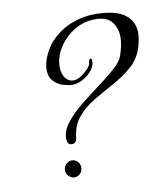

<svg xmlns="http://www.w3.org/2000/svg" viewBox="-63 -535 528 602"><g transform="rotate(-10 201.0 -234.5)"><path d="M137 -92Q122 -92 122 -113Q122 -137 141 -161.5Q160 -186 189.5 -210Q219 -234 249 -256Q279 -278 302.5 -298.5Q326 -319 333 -337Q338 -351 341.5 -366.5Q345 -382 345 -396Q345 -424 329.5 -444.5Q314 -465 276 -465Q240 -465 209.5 -446.5Q179 -428 160 -398.5Q141 -369 141 -337Q141 -315 151 -301.5Q161 -288 177 -288Q188 -288 200.5 -296Q213 -304 223 -314.5Q233 -325 234 -332Q235 -346 241 -346Q247 -346 244 -329Q242 -317 230.5 -304.5Q219 -292 203 -283.5Q187 -275 171 -275Q159 -275 142 -280Q125 -285 112 -298.5Q99 -312 99 -335Q99 -346 102 -358Q113 -397 139.5 -424.5Q166 -452 202.5 -466.5Q239 -481 277 -481Q343 -481 372.5 -459Q402 -437 402 -400Q402 -380 394 -354Q383 -319 356.5 -296Q330 -273 297 -255Q264 -237 232.5 -218.5Q201 -200 179 -174Q157 -148 153 -107Q151 -92 137 -92ZM127 12Q117 12 109 4Q101 -4 101 -15Q101 -26 109 -34Q117 -42 127 -42Q138 -42 145.5 -34Q153 -26 153 -15Q153 -4 145.5 4Q138 12 127 12Z"/></g></svg>

Font: Gwendolyn
Style: Regular
Weight: 400
Designer: Robert E. Leuschke
Foundry: Robert E. Leuschke
Version: Version 1.010; ttfautohint (v1.8.3)